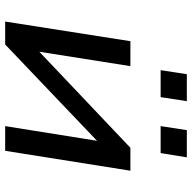

<svg xmlns="http://www.w3.org/2000/svg" viewBox="-20 -742 761 762"><g transform="rotate(90 361.0 -360.5)"><path d="M65 0 143 -497H242L184 -130H179L566 -497H657L578 0H480L539 -369H543L156 0ZM480 -617 496 -721H604L587 -617ZM258 -617 274 -721H381L365 -617Z"/></g></svg>

Font: Nunito Sans 7pt SemiExpanded Medium
Style: Italic
Weight: 500
Width: 6
Italic angle: -9°
Designer: Vernon Adams
Foundry: Vernon Adams
Version: Version 3.101;gftools[0.9.27]